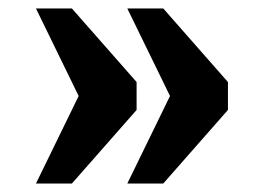

<svg xmlns="http://www.w3.org/2000/svg" viewBox="-20 -497 623 454"><path d="M281 -63H366L519 -237V-303L366 -477H281L382 -270ZM65 -63H150L303 -237V-303L150 -477H65L166 -270Z"/></svg>

Font: Noto Serif Thai Black
Style: Regular
Weight: 900
Designer: Monotype Design Team
Foundry: Monotype Imaging Inc.
Version: Version 2.002